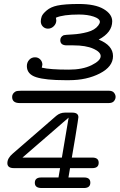

<svg xmlns="http://www.w3.org/2000/svg" viewBox="-20 -723 601 965"><path d="M44 49 263 -141Q282 -157 307 -157Q307 -157 343 -157Q374 -157 374 -134Q374 -129 358.5 -34Q343 61 341 69H444Q476 69 476 95Q476 122 444 122H332L324 169H403Q434 169 434 195Q434 221 404 222H189Q155 222 155 196Q155 169 187 169H274L282 122H50Q17 122 17 97Q17 72 44 49ZM41 -236Q41 -253 58 -263Q65 -267 87 -267H526Q545 -267 553 -257Q561 -247 561 -236Q561 -225 553 -215Q545 -205 526 -205H79Q41 -205 41 -236ZM93 69H291L325 -132ZM115 -391Q115 -409 126.5 -422Q138 -435 156 -435Q172 -435 182.5 -424Q193 -413 193 -398L190 -383Q230 -373 326 -373Q395 -373 440.5 -395.5Q486 -418 486 -441Q486 -462 448.5 -478.5Q411 -495 349 -495H316Q283 -495 283 -521Q283 -538 300 -546Q306 -548 344.5 -550Q383 -552 420 -562Q457 -572 474 -595Q482 -606 482 -613Q482 -629 451 -639.5Q420 -650 377 -650Q297 -650 261 -634Q263 -624 263 -621Q263 -604 250.5 -591.5Q238 -579 221 -579Q206 -579 195.5 -589.5Q185 -600 185 -616Q185 -627 189.5 -640Q194 -653 214.5 -670.5Q235 -688 268 -695Q306 -703 376 -703Q458 -703 501 -677.5Q544 -652 544 -616Q544 -560 476 -524Q548 -495 548 -441Q548 -388 482 -354Q416 -320 328 -320H308Q209 -320 162 -335Q115 -350 115 -391Z"/></svg>

Font: CMU Typewriter Text
Style: LightOblique
Weight: 200
Italic angle: -9.46001°
Version: Version 0.7.0